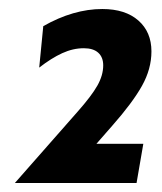

<svg xmlns="http://www.w3.org/2000/svg" viewBox="-20 -792 359 426"><path d="M194 -473H298L283 -386H13L152 -544Q183 -579 196 -602Q209 -625 209 -647Q209 -665 198 -675Q187 -685 166 -685Q142 -685 118 -674Q94 -663 67 -642L76 -734Q143 -772 207 -772Q258 -772 287 -746.5Q316 -721 316 -678Q316 -639 295 -601.5Q274 -564 229 -513Z"/></svg>

Font: Cabin
Style: Bold Italic
Weight: 700
Italic angle: -7°
Designer: Pablo Impallari
Foundry: Pablo Impallari. http://www.impallari.com Igino Marini. http://www.ikern.com
Version: Version 2.200